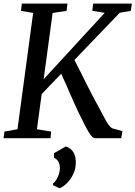

<svg xmlns="http://www.w3.org/2000/svg" viewBox="-26 -763 748 1060"><path d="M-6.5 0 -1.5 -36.5 70.5 -49.5 157 -691.5 90 -703 94.5 -743H346.5L341.5 -703L264.5 -691.5L215 -325.5L552 -692L483.5 -703.5L488 -743H702L696 -703L635 -692.5L385 -432Q399.5 -404 419.2 -364.5Q439 -325 458.8 -285.5Q478.5 -246 493.5 -218.5Q533 -145.5 554.5 -105Q576 -64.5 592.5 -55L650 -39L643.5 0H497.5Q485 -1 469.8 -24Q454.5 -47 437.5 -81.8Q420.5 -116.5 402.5 -152.5Q389 -181 373 -217.8Q357 -254.5 341.2 -291Q325.5 -327.5 312 -356L204 -243.5L178 -49.5L256.5 -36.5L253 0ZM266.5 259.5V250.5Q282.5 238 293.8 212.5Q305 187 304.5 164Q304.5 144.5 296 129.2Q287.5 114 272.5 109.5V82.5L337.5 45.5Q368 56.5 380.8 80Q393.5 103.5 392.5 137Q392 169.5 378.5 198Q365 226.5 344.5 247.2Q324 268 303 276.5Z"/></svg>

Font: Merriweather Text Regular
Style: Italic
Weight: 400
Italic angle: -7.8°
Designer: Eben Sorkin
Foundry: Eben Sorkin
Version: Version 2.100; ttfautohint (v1.7.19-72a1) -l 8 -r 50 -G 200 